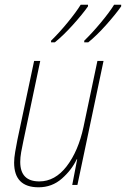

<svg xmlns="http://www.w3.org/2000/svg" viewBox="-20 -786 535 816"><path d="M213 -606Q249 -635 290 -680.5Q331 -726 354 -759V-766H323Q304 -735 267.5 -690.5Q231 -646 197 -613V-606ZM355 -606Q391 -635 431.5 -680.5Q472 -726 495 -759V-766H465Q446 -735 409 -690.5Q372 -646 338 -613V-606ZM306 -109H308L287 0H309L420 -527H394L335 -247Q313 -144 263.5 -79.5Q214 -15 147 -15Q66 -15 66 -98Q66 -117 70 -139.5Q74 -162 79 -185L151 -527H125L54 -192Q49 -167 44.5 -140.5Q40 -114 40 -95Q40 10 144 10Q201 10 243 -27Q285 -64 306 -109Z"/></svg>

Font: Noto Sans Display SemiCondensed Thin
Style: Italic
Weight: 250
Width: 4
Designer: Monotype Design team
Foundry: Monotype Imaging Inc.
Version: 1.000